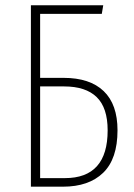

<svg xmlns="http://www.w3.org/2000/svg" viewBox="-20 -702 505 722"><path d="M219.2 -409.2Q317.9 -409.2 369.9 -359.4Q421.9 -309.6 421.9 -211.9Q421.9 -104.5 367.9 -52.2Q314 0 216.8 0H96.2V-682.1H368.2L362.8 -649.9H130.9V-409.2ZM224.1 -32.2Q384.8 -32.2 384.8 -211.9Q384.8 -296.9 343.5 -336.9Q302.2 -377 221.2 -377H130.9V-32.2Z"/></svg>

Font: Fira Sans Compressed UltraLight
Style: Regular
Weight: 200
Width: 1
Designer: Carrois Corporate & Edenspiekermann AG
Foundry: Carrois Corporate GbR & Edenspiekermann AG
Version: Version 4.203;PS 004.203;hotconv 1.0.88;makeotf.lib2.5.64775